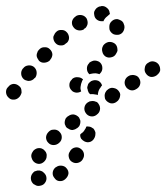

<svg xmlns="http://www.w3.org/2000/svg" viewBox="-25 -304 549 634"><path d="M106 259Q102 259 99 259Q99 259 99 259Q94 260 89 262Q85 265 82 269Q76 277 77 287Q78 297 86 304Q88 305 90 306Q98 312 109 309Q119 307 124 299Q127 295 128 290Q129 285 128 280Q127 275 124 271Q121 267 117 264Q115 262 112 261Q109 260 106 259ZM155 284Q161 293 171 294Q182 295 190 288L191 287Q199 280 201 270Q202 260 195 252Q189 244 178 243Q168 242 160 248L158 249Q150 256 149 266Q148 276 155 284ZM128 202Q127 198 123 194Q120 190 116 188Q111 185 106 185Q101 185 97 186Q92 188 88 191Q84 194 82 199L81 200Q76 210 80 219Q83 229 92 234Q101 239 111 236Q121 232 126 223L127 221Q129 217 129 212Q130 207 128 202ZM212 230Q221 236 231 234Q241 232 247 224L248 222Q254 213 252 203Q250 193 241 187Q233 181 223 183Q213 185 207 194L206 196Q200 204 202 214Q204 225 212 230ZM172 132Q169 128 164 126Q160 124 155 124Q150 124 145 125Q140 127 137 130L135 132Q128 139 127 149Q127 160 134 167Q141 175 152 175Q162 175 170 168L171 167Q179 160 179 149Q179 139 172 132ZM289 130Q291 134 290 139Q290 144 288 149L287 151Q283 160 274 164Q264 168 254 163Q248 160 243 154Q239 147 240 140Q241 139 242 138L243 137Q251 132 255 124Q259 119 260 114Q264 113 268 114Q272 114 276 116Q280 118 284 121Q287 125 289 130ZM240 103Q241 98 240 93Q238 88 236 84Q229 76 219 74Q209 73 201 79L199 80Q195 83 192 87Q190 91 189 96Q188 101 189 106Q191 111 193 115Q196 119 201 121Q205 124 210 125Q215 126 220 124Q224 123 228 120L230 119Q234 116 237 112Q239 108 240 103ZM301 40Q299 36 295 33Q290 31 286 30Q281 29 276 30Q271 30 267 33L265 34Q256 40 254 50Q252 60 258 69Q264 78 274 80Q284 82 293 76L294 75Q303 69 305 59Q307 49 301 40ZM371 16Q372 12 372 7Q371 2 368 -2Q362 -11 352 -13Q342 -16 333 -10L332 -9Q327 -6 325 -2Q322 2 321 7Q320 12 321 17Q321 22 324 26Q330 34 340 37Q350 39 359 33L360 32Q365 29 367 25Q370 21 371 16ZM46 -3Q46 -8 44 -13Q42 -17 38 -20Q30 -27 20 -27Q9 -26 3 -18L1 -16Q-6 -9 -5 2Q-4 12 4 19Q11 26 22 25Q32 24 39 16L40 15Q43 11 45 6Q47 2 46 -3ZM268 2Q266 -2 265 -5Q265 -6 265 -7Q263 -11 263 -16Q264 -21 266 -26Q268 -30 272 -33Q276 -37 281 -38Q290 -41 300 -37Q309 -32 312 -22Q312 -22 312 -22Q309 -19 307 -15Q301 -8 299 2Q298 6 298 10Q294 8 290 8Q282 6 273 7Q270 5 268 2ZM211 -6Q204 -13 204 -23Q204 -34 212 -41Q213 -42 213 -43Q221 -50 231 -49Q242 -49 249 -42Q249 -41 249 -41Q249 -41 249 -41Q247 -39 246 -36Q242 -27 241 -17Q240 -10 243 -2Q239 0 236 1Q232 2 229 2Q224 2 219 0Q214 -2 211 -6ZM434 -46Q432 -50 427 -53Q423 -55 418 -56Q414 -57 409 -56Q404 -56 400 -53L398 -52Q389 -46 387 -36Q385 -26 391 -17Q393 -13 398 -10Q402 -7 407 -6Q411 -5 416 -6Q421 -7 425 -10L427 -11Q436 -17 438 -27Q440 -37 434 -46ZM87 -83Q79 -89 69 -88Q58 -87 52 -79L50 -77Q44 -69 45 -59Q46 -49 54 -42Q58 -39 63 -38Q68 -36 72 -37Q77 -37 82 -40Q86 -42 89 -46L91 -47Q97 -55 96 -66Q95 -76 87 -83ZM504 -72Q504 -77 503 -82Q502 -86 499 -91Q493 -99 483 -101Q473 -103 465 -97L463 -96Q454 -90 453 -79Q451 -69 457 -61Q463 -52 473 -50Q483 -49 492 -55L493 -56Q497 -59 500 -63Q503 -67 504 -72ZM269 -95 270 -97Q274 -100 279 -102Q283 -104 288 -104Q293 -104 298 -102Q302 -101 306 -97Q313 -90 313 -79Q313 -69 306 -62L304 -60Q304 -60 304 -60Q304 -60 304 -59Q298 -61 291 -62Q282 -62 274 -60Q272 -59 271 -59Q270 -59 270 -59Q269 -60 269 -60Q262 -67 262 -78Q262 -88 269 -95ZM139 -142Q132 -149 121 -148Q111 -148 104 -140L103 -139Q99 -135 98 -130Q96 -126 96 -121Q96 -116 99 -111Q101 -107 104 -103Q112 -96 122 -97Q133 -98 140 -105L141 -107Q148 -115 148 -125Q147 -135 139 -142ZM324 -117Q333 -112 343 -115Q353 -117 358 -126L359 -128Q362 -132 363 -137Q363 -142 362 -147Q361 -152 358 -156Q355 -160 351 -162Q342 -167 332 -165Q322 -162 316 -154L315 -152Q310 -143 313 -133Q315 -123 324 -117ZM203 -179Q203 -184 201 -189Q199 -194 196 -197Q189 -205 179 -205Q168 -206 161 -199L159 -197Q156 -194 154 -189Q151 -185 151 -180Q151 -175 153 -170Q155 -165 158 -162Q165 -154 175 -154Q186 -153 193 -161L195 -162Q199 -165 201 -170Q203 -174 203 -179ZM343 -196Q346 -193 350 -191Q355 -189 360 -189Q370 -188 378 -195Q385 -202 386 -213V-215Q386 -220 384 -224Q383 -229 379 -233Q376 -236 371 -238Q367 -240 362 -241Q351 -241 344 -234Q336 -227 336 -216V-214Q336 -209 337 -205Q339 -200 343 -196ZM264 -224Q265 -229 264 -234Q263 -239 261 -243Q255 -252 245 -254Q235 -256 226 -251L224 -249Q216 -244 213 -234Q211 -223 217 -215Q223 -206 233 -204Q243 -202 252 -207L253 -209Q258 -211 260 -215Q263 -220 264 -224ZM295 -239Q287 -245 286 -256Q285 -260 286 -265Q288 -270 291 -274Q294 -278 298 -280Q302 -283 307 -283Q309 -284 310 -284Q320 -285 328 -278Q336 -272 337 -262Q338 -260 338 -259Q338 -258 337 -257Q333 -254 329 -250Q321 -244 317 -235Q317 -235 317 -234Q317 -234 316 -234Q316 -234 315 -234Q314 -234 314 -234Q303 -233 295 -239Z"/></svg>

Font: FRB American Cursive Guidelines Arrows Dotted Black
Style: Bold Italic
Weight: 900
Italic angle: -25°
Version: Version 2.0;Modular Font Editor K font №1